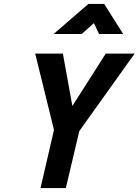

<svg xmlns="http://www.w3.org/2000/svg" viewBox="-20 -951 701 971"><path d="M251 -779 427 -931H507L603 -779H481L455 -834L393 -779ZM661 -680 381 -288 313 0H185L253 -294L158 -680H298L346 -415L515 -680Z"/></svg>

Font: Titillium Web
Style: Bold Italic
Weight: 700
Italic angle: -13°
Version: Version 1.001;PS 57.000;hotconv 1.0.70;makeotf.lib2.5.55311